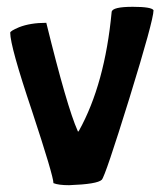

<svg xmlns="http://www.w3.org/2000/svg" viewBox="-20 -522 481 564"><path d="M308 -487Q310 -502 370 -502Q425 -502 431 -492Q431 -463 360 -233Q289 -4 279 6Q266 19 183 22Q152 22 137 16Q137 -5 74 -196Q10 -386 10 -426Q10 -431 36 -442Q69 -455 116 -455Q177 -207 208 -138Q209 -133 212 -138Q288 -275 308 -487Z"/></svg>

Font: Bubblegum Sans
Style: Regular
Weight: 400
Designer: Angel Koziupa and Alejandro Paul
Foundry: Angel Koziupa and Alejandro Paul
Version: Version 1.001